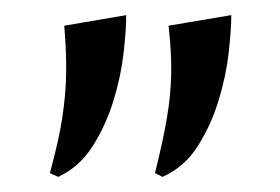

<svg xmlns="http://www.w3.org/2000/svg" viewBox="-20 -734 371 254"><path d="M65 -700 147 -714Q147 -695 143.5 -664Q140 -633 130 -600.5Q120 -568 102.5 -540.5Q85 -513 57 -500L46 -505Q58 -549 62.5 -579Q67 -609 67.5 -636.5Q68 -664 65 -700ZM203 -700 286 -714Q286 -695 282.5 -664Q279 -633 269 -600.5Q259 -568 241.5 -540.5Q224 -513 195 -500L185 -505Q196 -549 201 -579Q206 -609 206.5 -636.5Q207 -664 203 -700Z"/></svg>

Font: Cinzel Eorzea
Style: Regular
Weight: 500
Designer: Natanael Gama
Version: Version 2.000